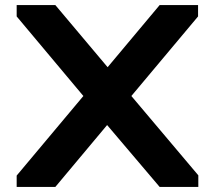

<svg xmlns="http://www.w3.org/2000/svg" viewBox="-20 -740 852 760"><path d="M46 0V-45L310 -360L46 -675V-720H199L406 -474L612 -720H764V-675L500 -360L765 -46V0H612L404 -245L199 0Z"/></svg>

Font: Orbitron ExtraBold
Style: Regular
Weight: 800
Designer: Matt McInerney
Foundry: The League of Moveable Type
Version: Version 2.001